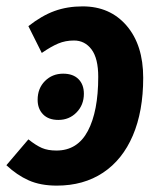

<svg xmlns="http://www.w3.org/2000/svg" viewBox="-50 -566 496 602"><path d="M399 -322Q399 -217 366.5 -141Q334 -65 273 -24.5Q212 16 128 16Q77 16 40 -0.5Q3 -17 -30 -48L39 -129Q63 -110 81.5 -102Q100 -94 127 -94Q193 -94 225.5 -155.5Q258 -217 258 -325Q258 -383 237 -411Q216 -439 182 -439Q155 -439 132.5 -429.5Q110 -420 81 -400L39 -484Q81 -517 121 -531.5Q161 -546 209 -546Q295 -546 347 -485.5Q399 -425 399 -322ZM68 -253Q68 -289 91 -312Q114 -335 148 -335Q179 -335 196 -318Q213 -301 213 -272Q213 -237 190 -213.5Q167 -190 133 -190Q102 -190 85 -207.5Q68 -225 68 -253Z"/></svg>

Font: Fira Sans Compressed SemiBold
Style: Italic
Weight: 600
Width: 1
Italic angle: -8°
Designer: bBox Type GmbH & Carrois Corporate GbR & Edenspiekermann AG
Foundry: bBox Type GmbH & Carrois Corporate GbR & Edenspiekermann AG
Version: Version 4.301